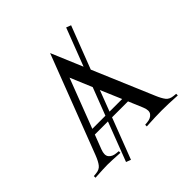

<svg xmlns="http://www.w3.org/2000/svg" viewBox="-229 -966 1209 1209"><g transform="rotate(-45 376.0 -361.0)"><path d="M247.6 78.1 215.8 65.9 315.9 -195.3H199.2L162.6 -100.1Q147 -59.6 162.6 -39.6Q178.7 -19.5 210.9 -16.6L231.9 -14.6V0Q150.4 -4.9 121.1 -4.9Q91.3 -4.9 9.8 0V-14.6L30.8 -16.6Q63 -19.5 78.6 -39.6Q94.7 -59.6 110.4 -100.1L362.8 -757.3L451.2 -547.4L548.3 -799.8L580.1 -787.6L470.2 -502.4L640.6 -100.1Q657.2 -60.1 673.3 -39.6Q689.5 -19.5 721.7 -16.6L742.7 -14.6V0Q661.1 -4.9 606 -4.9Q551.3 -4.9 466.8 0V-14.6L487.8 -16.6Q520 -19.5 535.6 -39.6Q551.8 -59.1 534.7 -100.1L494.6 -195.3H352.5ZM339.8 -561.5 213.4 -231.9H330.1L400.9 -416ZM479 -231.9 419.9 -371.1 366.7 -231.9Z"/></g></svg>

Font: Flanker
Style: Regular
Weight: 400
Designer: Flanker
Foundry: Flanker
Version: Version 2.027